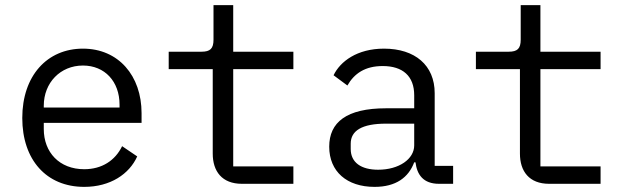

<svg xmlns="http://www.w3.org/2000/svg" viewBox="-20 -718 2440 750"><path d="M309 12C411 12 485 -38 516 -107L457 -147C430 -91 378 -57 309 -57C212 -57 151 -123 151 -214V-238H533V-276C533 -422 443 -528 304 -528C164 -528 67 -422 67 -257C67 -94 161 12 309 12ZM304 -462C389 -462 447 -400 447 -309V-298H151V-305C151 -395 216 -462 304 -462Z M1126 0V-68H891V-448H1126V-516H891V-698H814V-563C814 -528 801 -516 767 -516H639V-448H811V-118C811 -49 847 0 925 0Z M1750 0V-70H1678V-354C1678 -463 1601 -528 1480 -528C1375 -528 1309 -478 1283 -424L1337 -384C1364 -431 1406 -460 1475 -460C1553 -460 1598 -421 1598 -346V-295H1488C1333 -295 1266 -240 1266 -145C1266 -48 1335 12 1443 12C1527 12 1576 -25 1598 -84H1603C1609 -36 1633 0 1695 0ZM1457 -55C1391 -55 1350 -83 1350 -136V-157C1350 -207 1393 -235 1488 -235H1598V-150C1598 -97 1539 -55 1457 -55Z M2326 0V-68H2091V-448H2326V-516H2091V-698H2014V-563C2014 -528 2001 -516 1967 -516H1839V-448H2011V-118C2011 -49 2047 0 2125 0Z"/></svg>

Font: IBM Plex Mono
Style: Regular
Weight: 400
Monospace: yes
Designer: Mike Abbink, Paul van der Laan, Pieter van Rosmalen
Foundry: Bold Monday
Version: Version 2.004